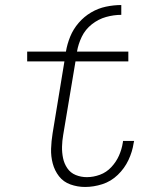

<svg xmlns="http://www.w3.org/2000/svg" viewBox="-20 -735 616 763"><path d="M318 8Q352 8 386.5 -3Q421 -14 448 -40Q475 -66 490.5 -99Q506 -132 511 -166L513 -175H469Q469 -171 468 -168Q464 -142 453 -117Q442 -92 422.5 -71Q403 -50 377 -40.5Q351 -31 325 -31Q302 -31 281 -39.5Q260 -48 247.5 -66.5Q235 -85 230.5 -107Q226 -129 226.5 -152Q227 -175 231 -198L280 -491H490V-530H286Q291 -560 305 -589Q319 -618 345 -638.5Q371 -659 401.5 -667.5Q432 -676 462 -676V-715Q432 -715 401 -708.5Q370 -702 342 -685.5Q314 -669 292.5 -644Q271 -619 259 -589.5Q247 -560 242 -530H88V-491H236L189 -205Q184 -174 183 -144Q182 -114 189.5 -85.5Q197 -57 214.5 -34.5Q232 -12 260 -2Q288 8 318 8Z"/></svg>

Font: Iosevka Sparkle XLtObl
Style: Regular
Weight: 200
Italic angle: -9°
Designer: Belleve Invis
Foundry: Belleve Invis
Version: Version 4.5.0; ttfautohint (v1.8.3)